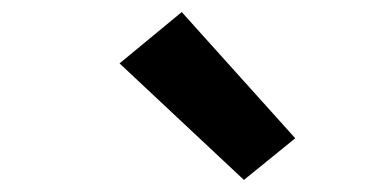

<svg xmlns="http://www.w3.org/2000/svg" viewBox="-20 -843 640 318"><path d="M384 -545 178 -738 281 -823 469 -614Z"/></svg>

Font: Iosevka Slab XBdEx
Style: Italic
Weight: 800
Width: 7
Italic angle: -9°
Monospace: yes
Designer: Belleve Invis
Foundry: Belleve Invis
Version: Version 11.1.1; ttfautohint (v1.8.3)